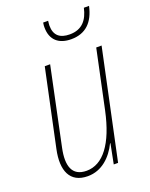

<svg xmlns="http://www.w3.org/2000/svg" viewBox="-138 -789 682 873"><g transform="rotate(-20 203.5 -353.0)"><path d="M276 -601C346 -601 387 -642 403 -716H378C366 -662 338 -624 277 -624C230 -624 203 -645 203 -693C203 -699 204 -705 205 -716H181C179 -706 179 -699 179 -693C179 -631 217 -601 276 -601ZM134 10C202 10 251 -38 279 -96H281L262 0H283L395 -527H369L309 -244C277 -94 217 -15 137 -15C66 -15 50 -70 67 -151L146 -527H120L41 -155C20 -57 47 10 134 10Z"/></g></svg>

Font: Noto Sans Condensed Thin
Style: Italic
Weight: 100
Width: 3
Italic angle: -12°
Designer: Monotype Design Team
Foundry: Monotype Imaging Inc.
Version: Version 2.013